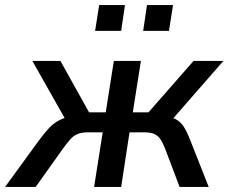

<svg xmlns="http://www.w3.org/2000/svg" viewBox="-49 -739 903 759"><path d="M-29 0 105 -184Q127 -214 145.5 -233.5Q164 -253 188 -265Q212 -277 246 -281L218 -252L79 -498H190L303 -295H369L401 -498H508L476 -295H538L716 -498H834L619 -252L602 -281Q630 -276 647 -267Q664 -258 676.5 -239.5Q689 -221 703 -185L776 0H661L603 -153Q594 -176 584.5 -189.5Q575 -203 560.5 -209.5Q546 -216 518 -216H463L430 0H323L357 -216H300Q275 -216 258.5 -209.5Q242 -203 229.5 -189Q217 -175 201 -153L92 0ZM517 -617 532 -719H635L619 -617ZM327 -617 343 -719H445L430 -617Z"/></svg>

Font: Nunito Sans 7pt SemiCondensed SemiBold
Style: Italic
Weight: 600
Width: 4
Italic angle: -9°
Designer: Vernon Adams
Foundry: Vernon Adams
Version: Version 3.101;gftools[0.9.27]